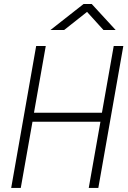

<svg xmlns="http://www.w3.org/2000/svg" viewBox="-20 -918 626 938"><path d="M413.6 0 470.7 -323.2H138.7L81.5 0H34.7L156.7 -693.4H203.6L146 -367.2H478L535.6 -693.4H582.5L460.4 0ZM226.6 -771.5 388.2 -898.4H428.2L544.9 -771.5H485.4L405.3 -859.9L293.5 -771.5Z"/></svg>

Font: Cascadia Mono ExtraLight
Style: Italic
Weight: 200
Italic angle: -10°
Monospace: yes
Designer: Aaron Bell
Foundry: Saja Typeworks
Version: Version 2404.023; ttfautohint (v1.8.4)